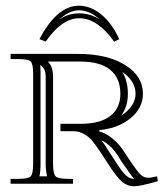

<svg xmlns="http://www.w3.org/2000/svg" viewBox="-20 -644 573 673"><path d="M17.1 -455.1H252.9Q355 -455.1 418 -416.5Q481 -377.9 481 -314.9Q481 -265.1 437.3 -229.5Q393.6 -193.8 328.1 -188V-183.1Q348.6 -178.7 372.6 -159.7Q396.5 -140.6 413.1 -115.2L429.2 -90.8Q461.9 -41.5 473.1 -31.7Q484.9 -21 498 -21H505.9L530.8 -25.9L533.2 -8.8Q471.7 8.8 451.2 8.8Q425.8 8.8 406.7 -7.8Q387.7 -24.4 358.9 -69.8L334 -107.9Q314.9 -136.7 303 -150.9Q291 -165 273.9 -174.6Q256.8 -184.1 235.8 -184.1H191.9V-210H262.2Q330.1 -210 366 -237.1Q401.9 -264.2 401.9 -314.9Q401.9 -370.6 366.2 -399.4Q330.6 -428.2 262.2 -428.2H148.9V-426.8Q166 -409.7 166 -376V-69.8Q166 -34.7 175 -25.9Q184.1 -17.1 219.2 -17.1H235.8V0H17.1V-17.1H43.9Q79.1 -17.1 87.6 -25.9Q96.2 -34.7 96.2 -69.8V-384.8Q96.2 -419.9 87.6 -428.5Q79.1 -437 43.9 -437H17.1ZM450.2 -17.1Q441.4 -25.9 407.2 -76.2L392.1 -100.1Q367.2 -137.7 335.9 -151.9Q344.7 -140.6 356 -122.1L380.9 -84Q406.7 -43 420.4 -30Q434.1 -17.1 450.2 -17.1ZM404.8 -238.8Q428.2 -253.4 441.7 -273.4Q455.1 -293.5 455.1 -314.9Q455.1 -360.4 408.2 -392.1Q428.2 -362.3 428.2 -314.9Q428.2 -270 404.8 -238.8ZM121.1 -415Q122.1 -409.2 122.1 -384.8V-69.8Q122.1 -42 118.2 -25.9H145Q140.1 -47.9 140.1 -69.8V-376Q140.1 -397.9 129.9 -408.2L122.1 -416ZM188 -575.2Q217.8 -597.2 257.8 -597.2Q296.9 -597.2 330.1 -575.2Q294.4 -607.9 256.8 -607.9Q222.2 -607.9 188 -575.2ZM118.2 -506.8Q179.7 -624 256.8 -624Q297.4 -624 335 -593.3Q372.6 -562.5 397.9 -506.8L379.9 -498Q353.5 -536.6 322 -558.3Q290.5 -580.1 257.8 -580.1Q196.8 -580.1 140.1 -498Z"/></svg>

Font: FoglihtenNo01
Style: Regular
Weight: 500
Version: Version 0.61